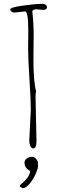

<svg xmlns="http://www.w3.org/2000/svg" viewBox="-20 -775 305 1010"><path d="M167 -266.1 171.9 -33.2Q171.9 5.9 154.8 5.9Q144.5 5.9 139.2 -8.1Q133.8 -22 133.8 -34.2L142.1 -198.2Q142.1 -251 135 -357.7Q127.9 -464.4 127.9 -518.1L128.9 -611.8Q128.9 -714.8 111.8 -714.8L55.2 -709Q47.9 -709 41 -713.6Q34.2 -718.3 34.2 -726.1Q34.2 -736.3 100.6 -745.6Q167 -754.9 206.1 -754.9Q213.4 -754.9 220.2 -749.8Q227.1 -744.6 227.1 -737.8Q227.1 -723.1 208 -723.1Q208 -723.1 170.9 -726.1Q153.8 -726.1 149.9 -715.8Q157.2 -652.8 157.2 -585.9L155.8 -464.8Q155.8 -346.7 169.9 -294.9Q167 -280.3 167 -266.1ZM138.2 125Q108.9 107.4 108.9 81.1Q108.9 67.4 120.8 58.6Q132.8 49.8 147 49.8Q169.4 49.8 180.2 79.1L178.2 82Q180.2 85.9 180.2 98.4Q180.2 110.8 168 139.2Q155.8 167.5 136.2 190.9Q116.7 214.4 100.1 214.8L84 207L85.9 198.2Q138.2 156.2 138.2 125Z"/></svg>

Font: Amatic SC
Style: Regular
Weight: 400
Version: Version 1.004